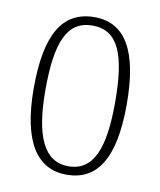

<svg xmlns="http://www.w3.org/2000/svg" viewBox="-68 -601 557 667"><g transform="rotate(10 210.5 -268.0)"><path d="M211 10C318 10 375 -74 375 -267C375 -454 322 -546 213 -546C99 -546 47 -455 47 -267C47 -77 107 10 211 10ZM212 -20C126 -20 88 -105 88 -267C88 -434 120 -516 211 -516C302 -516 334 -434 334 -267C334 -106 302 -20 212 -20Z"/></g></svg>

Font: Noto Serif Georgian ExtraCondensed ExtraLight
Style: Regular
Weight: 200
Width: 2
Designer: Monotype Design Team, Akaki Razmadze
Foundry: Google LLC
Version: Version 2.003